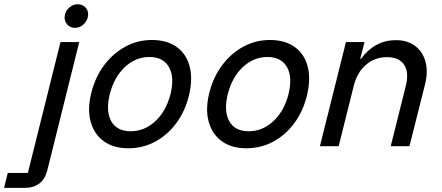

<svg xmlns="http://www.w3.org/2000/svg" viewBox="-148 -702 2122 922"><path d="M-128.3 200 -110.8 128.3H-14.2L142.5 -500H232.5L79.2 115.8Q68.3 158.3 40.8 179.2Q13.3 200 -25.8 200ZM212.5 -568.3Q186.7 -568.3 172.1 -587.9Q157.5 -607.5 164.2 -632.5Q169.2 -653.3 186.7 -667.5Q204.2 -681.7 224.2 -681.7Q250.8 -681.7 265.4 -662.9Q280 -644.2 273.3 -617.5Q267.5 -596.7 250.4 -582.5Q233.3 -568.3 212.5 -568.3Z M468.3 10Q396.7 10 350 -24.2Q303.3 -58.3 287.1 -118.8Q270.8 -179.2 290.8 -257.5Q310 -333.3 352.9 -390Q395.8 -446.7 454.6 -478.3Q513.3 -510 581.7 -510Q654.2 -510 700.8 -476.2Q747.5 -442.5 762.9 -382.1Q778.3 -321.7 759.2 -242.5Q740 -165.8 697.5 -109.2Q655 -52.5 596.2 -21.2Q537.5 10 468.3 10ZM480 -71.7Q545.8 -71.7 597.9 -120Q650 -168.3 670.8 -250Q690.8 -331.7 663.3 -380Q635.8 -428.3 569.2 -428.3Q503.3 -428.3 451.7 -380Q400 -331.7 379.2 -250Q359.2 -168.3 386.2 -120Q413.3 -71.7 480 -71.7Z M1035 10Q963.3 10 916.7 -24.2Q870 -58.3 853.8 -118.8Q837.5 -179.2 857.5 -257.5Q876.7 -333.3 919.6 -390Q962.5 -446.7 1021.2 -478.3Q1080 -510 1148.3 -510Q1220.8 -510 1267.5 -476.2Q1314.2 -442.5 1329.6 -382.1Q1345 -321.7 1325.8 -242.5Q1306.7 -165.8 1264.2 -109.2Q1221.7 -52.5 1162.9 -21.2Q1104.2 10 1035 10ZM1046.7 -71.7Q1112.5 -71.7 1164.6 -120Q1216.7 -168.3 1237.5 -250Q1257.5 -331.7 1230 -380Q1202.5 -428.3 1135.8 -428.3Q1070 -428.3 1018.3 -380Q966.7 -331.7 945.8 -250Q925.8 -168.3 952.9 -120Q980 -71.7 1046.7 -71.7Z M1388.3 0 1513.3 -500H1602.5L1581.7 -419.2H1585Q1651.7 -509.2 1753.3 -509.2Q1808.3 -509.2 1845 -481.7Q1881.7 -454.2 1895 -406.2Q1908.3 -358.3 1893.3 -297.5L1818.3 0H1728.3L1800.8 -290Q1816.7 -354.2 1792.9 -390.8Q1769.2 -427.5 1710 -427.5Q1651.7 -427.5 1609.2 -390.8Q1566.7 -354.2 1550.8 -290L1478.3 0Z"/></svg>

Font: Funnel Sans
Style: Italic
Weight: 400
Italic angle: -14.036°
Version: Version 1.000; Beta; Release 5; Build 24; ttfautohint (v1.8.